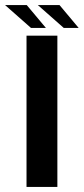

<svg xmlns="http://www.w3.org/2000/svg" viewBox="-53 -733 328 753"><path d="M51 0H172V-593H51ZM197 -623.5H255.5L180.5 -713H95.5ZM68.5 -623.5H127L52 -713H-33Z"/></svg>

Font: Anybody UltraCondensed Thin Medium
Style: Regular
Weight: 500
Version: Version 1.111